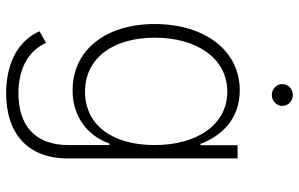

<svg xmlns="http://www.w3.org/2000/svg" viewBox="-196 -572 984 632"><g transform="rotate(90 296.0 -256.0)"><path d="M287.1 215.8C415 215.8 501.5 148.9 501.5 12.7V-545.9H458V-423.8H453.6C427.2 -494.1 371.1 -553.2 277.3 -553.2C145.5 -553.2 59.1 -437 59.1 -272.9C59.1 -108.4 147.9 -2.9 276.9 -2.9C365.7 -2.9 427.2 -53.2 452.6 -124.5H457.5V10.7C457.5 122.1 391.6 175.3 287.1 175.3C200.2 175.3 145 138.2 121.1 84.5L83 106C112.8 174.3 185.5 215.8 287.1 215.8ZM281.7 -43.9C170.4 -43.9 104 -137.2 104 -273.4C104 -408.2 169.4 -512.2 281.7 -512.2C392.1 -512.2 457.5 -410.2 457.5 -273.4C457.5 -131.3 390.1 -43.9 281.7 -43.9ZM292.5 -658.7C312.5 -658.7 328.6 -674.3 328.6 -693.4C328.6 -712.4 312.5 -728 292.5 -728C272.9 -728 256.8 -712.4 256.8 -693.4C256.8 -674.3 272.9 -658.7 292.5 -658.7Z"/></g></svg>

Font: Raveo ExtraLight
Style: Regular
Weight: 200
Designer: Jakub Foglar, Rasmus Andersson (Inter)
Foundry: Jakubfoglar.com
Version: Version 1.100;Glyphs 3.2.3 (3260)